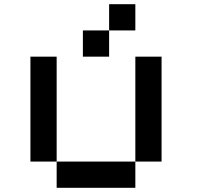

<svg xmlns="http://www.w3.org/2000/svg" viewBox="-20 -895 1040 915"><path d="M375 -750H500V-625H375ZM500 -875H625V-750H500ZM625 -625H750V-125H625ZM250 -125H625V0H250ZM125 -625H250V-125H125Z"/></svg>

Font: Pixel Operator Mono 8
Style: Regular
Weight: 400
Monospace: yes
Designer: Jayvee Enaguas (HarvettFox96)
Foundry: The Grandoplex Project
Version: Version 1.5.0 (October 25, 2015)